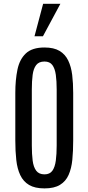

<svg xmlns="http://www.w3.org/2000/svg" viewBox="-20 -994 471 1022"><path d="M216.8 8.8Q165.5 8.8 134.8 -9.5Q104 -27.8 87.9 -61.8Q71.8 -95.7 66.7 -142.3Q61.5 -189 61.5 -246.1V-499.5Q61.5 -568.4 72.8 -623Q84 -677.7 117.4 -709.5Q150.9 -741.2 216.8 -741.2Q266.6 -741.2 296.9 -723.1Q327.1 -705.1 343 -672.1Q358.9 -639.2 364.3 -595.2Q369.6 -551.3 369.6 -499.5V-246.1Q369.6 -189.9 365 -143.6Q360.4 -97.2 345.2 -63Q330.1 -28.8 299.3 -10Q268.6 8.8 216.8 8.8ZM216.8 -65.9Q245.1 -65.9 258.8 -85.2Q272.5 -104.5 277.1 -139.2Q281.7 -173.8 281.7 -219.7V-518.1Q281.7 -562.5 277.1 -595.7Q272.5 -628.9 258.8 -647.7Q245.1 -666.5 216.8 -666.5Q187 -666.5 172.6 -647.7Q158.2 -628.9 153.8 -595.7Q149.4 -562.5 149.4 -518.1V-219.7Q149.4 -173.8 153.8 -139.2Q158.2 -104.5 172.9 -85.2Q187.5 -65.9 216.8 -65.9ZM163.6 -800.8 209.5 -973.6H301.3L208.5 -800.8Z"/></svg>

Font: AntonioLight
Style: Regular
Weight: 300
Designer: Vernon Adams
Foundry: Vernon Adams
Version: Version 1.002